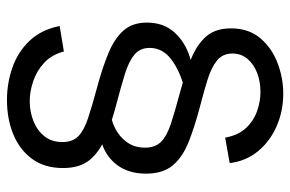

<svg xmlns="http://www.w3.org/2000/svg" viewBox="-164 -534 853 565"><g transform="rotate(90 262.5 -251.5)"><path d="M274 154.5Q224.5 154.5 178.8 138.5Q133 122.5 100.2 88.2Q67.5 54 56.5 -0.5L131.5 -13Q141 23 164.8 45Q188.5 67 218.8 77.2Q249 87.5 277.5 87.5Q309 87.5 336.5 76.5Q364 65.5 381 44.2Q398 23 398 -8.5Q398 -39 380.5 -55.8Q363 -72.5 327.5 -84.2Q292 -96 238 -110.5Q180 -126 137 -143.8Q94 -161.5 70.2 -188Q46.5 -214.5 46.5 -257.5Q46.5 -306.5 75.2 -338.2Q104 -370 148 -383.5Q192 -397 238.5 -392.5L240.5 -368Q188.5 -354.5 154.8 -329Q121 -303.5 121 -265.5Q121 -236.5 141.5 -220Q162 -203.5 197.8 -192.5Q233.5 -181.5 279 -169.5Q337.5 -154.5 381.5 -136.8Q425.5 -119 450 -89.8Q474.5 -60.5 474.5 -10.5Q474.5 43.5 447.8 80.2Q421 117 375.5 135.8Q330 154.5 274 154.5ZM306.5 -123 305.5 -149.5Q332 -151 357 -163.5Q382 -176 398.2 -198.2Q414.5 -220.5 414.5 -252Q414.5 -282 397.2 -299Q380 -316 344.5 -327.8Q309 -339.5 254.5 -354Q197 -369.5 154 -387Q111 -404.5 87.2 -431.8Q63.5 -459 63.5 -504.5Q63.5 -556.5 92 -590.5Q120.5 -624.5 164.8 -641.5Q209 -658.5 255.5 -658.5Q307 -658.5 351.5 -639Q396 -619.5 425 -584.2Q454 -549 460 -501L385 -487.5Q378 -526 356.8 -548.8Q335.5 -571.5 307 -581.5Q278.5 -591.5 250.5 -591.5Q220 -591.5 194.2 -581.5Q168.5 -571.5 153 -553Q137.5 -534.5 137.5 -509Q137.5 -480 158.5 -463.2Q179.5 -446.5 215.2 -435.5Q251 -424.5 295.5 -413Q354 -397.5 398 -380Q442 -362.5 466.5 -333.5Q491 -304.5 491 -255Q491 -204 466.2 -170.5Q441.5 -137 399.8 -124.2Q358 -111.5 306.5 -123Z"/></g></svg>

Font: Manrope ExtraLight
Style: Regular
Weight: 400
Version: Version 4.504